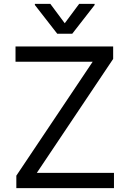

<svg xmlns="http://www.w3.org/2000/svg" viewBox="-20 -966 665 986"><path d="M63.9 0H565.3V-78.1H169L561.1 -663.4V-727.3H59.7V-649.1H456L63.9 -63.9ZM238.6 -946H159.1V-940.3L274.1 -792.6H350.9L465.9 -940.3V-946H386.4L312.5 -846.6Z"/></svg>

Font: Karasuma Gothic
Style: Regular
Weight: 400
Designer: Rasmus Andersson, Ryoko Nishizuka
Foundry: Genbu
Version: Version 1.00